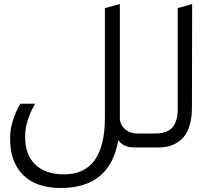

<svg xmlns="http://www.w3.org/2000/svg" viewBox="-20 -728 1019 948"><path d="M80.1 -215.8H153.8Q104 -131.8 104 -53.2Q104 36.1 154.1 84.5Q204.1 132.8 296.9 132.8Q498 132.8 498 -147.9V-688L571.8 -708V-139.2V-137.2Q576.2 -107.4 600.1 -88.1Q624 -68.8 655.8 -68.8H733.9V0H643.1Q589.4 0 564 -36.1Q523.9 200.2 279.8 200.2Q159.7 200.2 94.7 136.5Q29.8 72.8 29.8 -44.9Q29.8 -127.9 80.1 -215.8Z M857.4 -688 928.7 -708 927.7 -196.8Q927.7 -149.9 917.5 -114Q907.2 -78.1 891.1 -56.9Q875 -35.6 852.3 -22.5Q829.6 -9.3 807.6 -4.6Q785.6 0 760.7 0H669.4V-68.8H747.6Q805.7 -68.8 831.5 -99.1Q857.4 -129.4 857.4 -188Z"/></svg>

Font: LT Superior
Style: Regular
Weight: 400
Designer: Daniel Lyons
Foundry: LyonsType
Version: Version 1.000